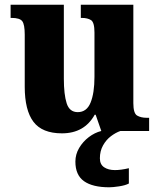

<svg xmlns="http://www.w3.org/2000/svg" viewBox="-20 -556 678 815"><path d="M243 10Q159 10 122 -39Q85 -88 85 -188V-409Q85 -452 74.5 -466Q64 -480 29 -480H25V-536H251V-222Q251 -155 263 -117.5Q275 -80 310 -80Q348 -80 364.5 -120.5Q381 -161 381 -230V-418Q381 -461 366.5 -470.5Q352 -480 326 -480H323V-536H546V-118Q546 -75 562 -65.5Q578 -56 603 -56H613V0H410L386 -69H382Q338 10 243 10ZM444 239Q373 239 336.5 213Q300 187 300 130Q300 99 316 72Q332 45 357 26Q382 7 410 0H491Q471 7 451 22Q431 37 417.5 61Q404 85 404 116Q404 142 422 154Q440 166 468 166Q493 166 527 158V223Q512 231 485.5 235Q459 239 444 239Z"/></svg>

Font: Noto Serif Ethiopic SemiCondensed ExtraBold
Style: Regular
Weight: 800
Width: 4
Designer: Monotype Design Team
Foundry: Monotype Imaging Inc.
Version: Version 2.102; ttfautohint (v1.8.4.7-5d5b)